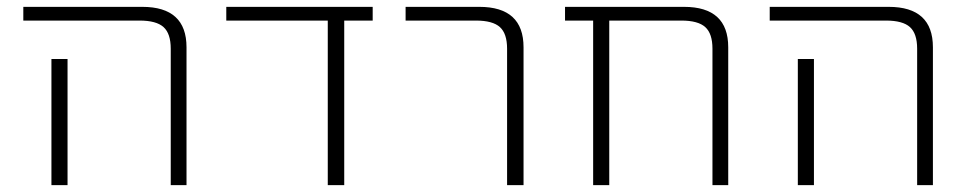

<svg xmlns="http://www.w3.org/2000/svg" viewBox="-20 -540 2814 560"><path d="M177 -368V-47V0H130V-47V-368ZM48 -480V-520H395Q524 -520 524 -402V0H478V-398Q478 -442 457 -461Q436 -480 387 -480Z M984 0H936V-480H640V-520H1067V-480H984Z M1163 -480V-520H1378Q1507 -520 1507 -402V0H1459V-398Q1459 -442 1438 -461Q1417 -480 1368 -480Z M2058 -398Q2058 -442 2037 -461Q2016 -480 1967 -480H1757V0H1710V-480H1628V-520H1975Q2104 -520 2104 -402V0H2058Z M2354 -368V-47V0H2307V-47V-368ZM2225 -480V-520H2572Q2701 -520 2701 -402V0H2655V-398Q2655 -442 2634 -461Q2613 -480 2564 -480Z"/></svg>

Font: M PLUS 1p Light
Style: Regular
Weight: 300
Version: Version 1.061